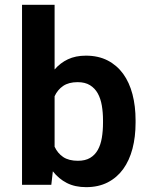

<svg xmlns="http://www.w3.org/2000/svg" viewBox="-20 -770 640 800"><path d="M544.9 -258.8Q544.9 -199.7 532 -150.4Q519 -101.1 493.2 -65.4Q467.3 -29.8 428.7 -10Q390.1 9.8 338.9 9.8Q292.5 9.8 258.5 -7.6Q224.6 -24.9 200.2 -56.2L193.8 0H71.8V-750H207.5V-480.5Q231 -507.8 262.9 -522.9Q294.9 -538.1 337.9 -538.1Q389.6 -538.1 428.5 -518.1Q467.3 -498 493.2 -462.4Q519 -426.8 532 -377.2Q544.9 -327.6 544.9 -269ZM409.2 -269Q409.2 -301.3 404.3 -330.1Q399.4 -358.9 387.5 -380.6Q375.5 -402.3 355 -415Q334.5 -427.7 303.7 -427.7Q266.6 -427.7 243.4 -412.1Q220.2 -396.5 207.5 -369.1V-158.7Q220.2 -131.3 243.4 -115.7Q266.6 -100.1 304.7 -100.1Q335.4 -100.1 355.5 -112.1Q375.5 -124 387.5 -145.3Q399.4 -166.5 404.3 -195.6Q409.2 -224.6 409.2 -258.8Z"/></svg>

Font: TypoPRO Roboto Mono
Style: Bold
Weight: 700
Designer: Google
Version: Version 2.000986; 2015; ttfautohint (v1.3)